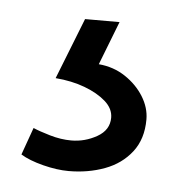

<svg xmlns="http://www.w3.org/2000/svg" viewBox="-31 -43 269 294"><g transform="rotate(5 103.0 104.0)"><path d="M52 81Q77 83 97 90.5Q117 98 129.5 109Q142 120 142 134Q142 153 123.5 163.5Q105 174 84 174Q68 174 51 169Q34 164 25 160L10 202Q23 210 44.5 215.5Q66 221 84 221Q114 221 139.5 211.5Q165 202 180.5 182Q196 162 196 132Q196 114 185.5 97Q175 80 157 68Q139 56 116 54L142 -13H89Z"/></g></svg>

Font: Catamaran Thin Light
Style: Regular
Weight: 300
Version: Version 2.000